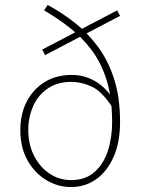

<svg xmlns="http://www.w3.org/2000/svg" viewBox="-20 -742 572 774"><path d="M266 12Q214 12 167.5 -15.5Q121 -43 91.5 -94.5Q62 -146 62 -218Q62 -283 88 -333Q114 -383 160.5 -411.5Q207 -440 270 -440Q318 -440 360.5 -416.5Q403 -393 434 -346V-308Q392 -373 350.5 -392.5Q309 -412 268 -412Q211 -412 172 -385Q133 -358 113.5 -313.5Q94 -269 94 -218Q94 -159 117.5 -113.5Q141 -68 180 -42Q219 -16 266 -16Q324 -16 360.5 -48Q397 -80 414.5 -133Q432 -186 432 -250Q432 -348 410 -418.5Q388 -489 349.5 -540Q311 -591 262 -629.5Q213 -668 158 -700L172 -722Q230 -691 282.5 -649.5Q335 -608 376 -552Q417 -496 440.5 -422Q464 -348 464 -250Q464 -170 438.5 -111Q413 -52 368.5 -20Q324 12 266 12ZM162 -520 150 -542 452 -700 464 -678Z"/></svg>

Font: Source Sans Variable
Style: Regular
Weight: 200
Designer: Paul D. Hunt
Foundry: Adobe Systems Incorporated
Version: Version 3.006;hotconv 1.0.111;makeotfexe 2.5.65597